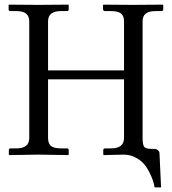

<svg xmlns="http://www.w3.org/2000/svg" viewBox="-20 -666 740 827"><path d="M512.2 0Q512.2 0 426.8 2L424.8 0V-19Q424.8 -26.9 433.1 -26.9H459Q514.2 -26.9 514.2 -71.8V-324.2H187V-71.8Q187 -47.9 199.5 -37.4Q211.9 -26.9 242.2 -26.9H268.1Q275.9 -26.9 275.9 -19V0L273.9 2Q188 0 147.9 0L20 2L18.1 0V-19Q18.1 -26.9 24.9 -26.9H51.8Q106 -26.9 106 -71.8V-574.2Q106 -618.2 51.8 -618.2H24.9Q17.1 -618.2 17.1 -626V-645L19 -646Q106 -645 145 -645Q145 -645 273.9 -646L275.9 -645V-626Q275.9 -618.2 268.1 -618.2H242.2Q187 -618.2 187 -574.2V-362.8H514.2V-574.2Q514.2 -597.2 501.5 -607.7Q488.8 -618.2 459 -618.2H433.1Q424.3 -618.2 423.8 -626V-645L425.8 -646Q512.7 -645 551.8 -645L681.2 -646L683.1 -645V-626Q683.1 -618.2 674.8 -618.2H648.9Q593.8 -618.2 594.2 -574.2V-71.8Q594.2 -43.9 600.6 -34.4Q606.9 -24.9 629.9 -24.9H646Q651.9 -24.9 659.4 -19.5Q667 -14.2 667 -4.9L673.8 141.1H646Q643.1 125 637.9 109.6Q632.8 94.2 621.8 73Q610.8 51.8 596.9 36.9Q583 22 561 11Q539.1 0 512.2 0Z"/></svg>

Font: Linux Libertine Capitals
Style: Small Caps
Weight: 400
Designer: Philipp H. Poll
Foundry: Philipp H. Poll
Version: Version 5.1.3